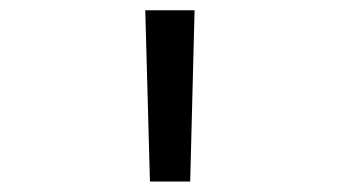

<svg xmlns="http://www.w3.org/2000/svg" viewBox="-20 -750 660 373"><path d="M271.3 -397.3 262.2 -730H358L349.5 -397.3Z"/></svg>

Font: Monaspace Xenon Var
Style: Regular
Weight: 400
Designer: Riley Cran and the Lettermatic Team
Version: Version 1.000 (Monaspace Xenon Var)